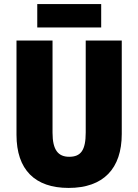

<svg xmlns="http://www.w3.org/2000/svg" viewBox="-20 -913 679 943"><path d="M477 -893H163V-778H477ZM578 -255V-714H401V-262C401 -175 377 -143 320 -143C266 -143 238 -176 238 -261V-714H61V-251C61 -79 152 10 317 10C488 10 578 -85 578 -255Z"/></svg>

Font: Noto Sans Khmer Condensed Black
Style: Regular
Weight: 900
Width: 3
Designer: Danh Hong and the Monotype Design Team
Foundry: Monotype Imaging Inc.
Version: Version 2.004